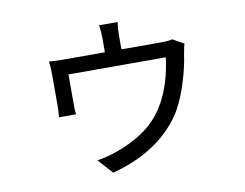

<svg xmlns="http://www.w3.org/2000/svg" viewBox="-76 -726 1152 904"><g transform="rotate(-10 500.0 -273.5)"><path d="M831 -466 778 -496C767 -493 753 -491 722 -491H534V-562C534 -577 535 -597 539 -621H450C454 -597 455 -577 455 -562V-491H272C244 -491 211 -491 188 -494C191 -475 192 -443 192 -424V-279C192 -263 190 -242 189 -227H271C268 -239 268 -260 268 -275V-418H733C725 -345 701 -257 658 -189C601 -98 515 -52 427 -20C404 -12 363 0 332 4L395 74C567 30 680 -61 740 -165C783 -242 812 -354 820 -415C823 -431 827 -454 831 -466Z"/></g></svg>

Font: Spoqa Han Sans Neo
Style: Regular
Weight: 400
Designer: [Spoqa Han Sans Neo] Dong-huui Kim ___ Younghwa Kang ___ Yujin Lee ___ [Noto Sans] Ryoko NISHIZUKA ____ (kana & ideograp
Foundry: Spoqa (http://www.spoqa-han-sans.com)
Version: Version 1.100;hotconv 1.0.109;makeotfexe 2.5.65596